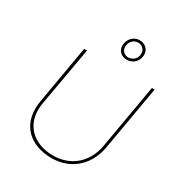

<svg xmlns="http://www.w3.org/2000/svg" viewBox="-212 -1069 1142 1220"><g transform="rotate(30 359.5 -459.0)"><path d="M315 4C469 17 586 -75 613 -228L695 -700H675L593 -228C568 -86 459 -3 318 -15C176 -28 98 -128 123 -269L199 -700H178L104 -273C77 -117 159 -10 315 4ZM439 -775C482 -772 519 -800 526 -843C534 -885 507 -920 465 -924C422 -928 386 -898 379 -855C371 -813 397 -779 439 -775ZM442 -793C411 -796 392 -821 398 -854C403 -887 430 -909 462 -906C492 -903 513 -877 507 -844C502 -811 472 -791 442 -793Z"/></g></svg>

Font: Fixel Display 20240404 Thin
Style: Italic
Weight: 100
Italic angle: -10°
Designer: AlfaBravo + MacPaw
Foundry: Kyrylo Tkachov, Marchela Mozhyna, Serhii Makarenko, Maria Weinstein, Zakhar Kryvoshyya
Version: Version 1.211;Glyphs 3.2 (3225)